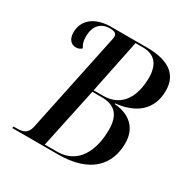

<svg xmlns="http://www.w3.org/2000/svg" viewBox="-162 -857 978 1000"><g transform="rotate(30 327.0 -357.0)"><path d="M42 0H316C511 0 592 -96 592 -226C592 -316 534 -368 442 -375V-379C560 -391 638 -452 638 -568C638 -662 575 -714 440 -714H223C123 -713 69 -662 69 -592C69 -550 90 -529 119 -529C132 -529 145 -534 153 -543C143 -559 136 -573 136 -604C136 -670 170 -704 225 -704C251 -704 265 -696 265 -678C265 -668 261 -653 258 -638L137 -61C127 -16 98 -10 61 -10H44ZM368 -382H311L377 -704H421C489 -704 528 -666 528 -582C528 -477 485 -382 368 -382ZM306 -10H232L309 -372H365C444 -372 483 -333 483 -243C483 -122 434 -10 306 -10Z"/></g></svg>

Font: Noto Serif Display Condensed Medium
Style: Italic
Weight: 500
Width: 3
Italic angle: -12°
Designer: Monotype Design Team
Foundry: Monotype Imaging Inc.
Version: Version 2.009